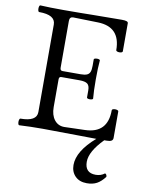

<svg xmlns="http://www.w3.org/2000/svg" viewBox="-98 -734 799 1056"><g transform="rotate(10 301.0 -206.5)"><path d="M515.1 3.4Q440.9 79.1 440.9 136.2Q440.9 198.7 501 198.7Q530.3 198.7 551.3 182.1Q561.5 186 561.5 199.7Q540 228 516.8 240.5Q493.7 252.9 460.9 252.9Q419.9 252.9 396 228.8Q372.1 204.6 372.1 166.5Q372.1 88.9 470.7 3.4L357.9 2Q232.9 0 170.4 0Q101.1 0 40 3.4Q36.6 3.4 34.7 -2Q32.7 -7.3 32.7 -14.6Q32.7 -22 34.7 -27.6Q36.6 -33.2 40 -33.7Q131.3 -33.7 131.3 -86.4V-575.2Q131.3 -628.9 40 -628.9Q36.6 -628.9 34.7 -634.3Q32.7 -639.6 32.7 -647Q32.7 -654.8 34.7 -660.4Q36.6 -666 40 -666Q92.3 -663.1 170.4 -663.1Q224.6 -663.1 265.1 -663.6Q305.7 -664.1 333 -664.6Q414.1 -666 495.6 -666Q514.2 -666 522.5 -662.8Q530.8 -659.7 530.8 -652.8V-496.1Q530.8 -491.7 525.4 -489.5Q520 -487.3 512.7 -487.3Q505.4 -487.3 499.8 -489.7Q494.1 -492.2 494.1 -496.1Q494.1 -626 368.2 -628.9L229.5 -632.3Q209.5 -632.3 209.5 -608.9V-347.7Q209.5 -331.5 223.1 -331.5H323.7Q346.7 -331.5 358.9 -336.7Q371.1 -341.8 376 -354Q380.9 -366.2 380.9 -388.7V-424.8Q380.9 -427.7 386.2 -429.7Q391.6 -431.6 398.4 -431.6Q405.3 -431.6 410.2 -429.7Q415 -427.7 415 -424.8Q411.1 -384.3 411.1 -318.4Q411.1 -252 415 -211.4Q415 -208.5 409.7 -206.5Q404.3 -204.6 397.5 -204.6Q390.6 -204.6 385.7 -206.5Q380.9 -208.5 380.9 -211.4V-251.5Q380.9 -278.3 367.9 -288.1Q355 -297.9 323.7 -297.9H221.7Q209.5 -297.9 209.5 -282.7V-127.9Q209.5 -83.5 230.2 -56.9Q251 -30.3 285.6 -30.3L400.4 -33.7Q526.9 -37.1 526.9 -166Q526.9 -170.4 532.2 -172.6Q537.6 -174.8 544.9 -174.8Q552.2 -174.8 557.9 -172.4Q563.5 -169.9 563.5 -166V-18.1Q563.5 -6.8 554.9 -1.7Q546.4 3.4 527.8 3.4Z"/></g></svg>

Font: JuniusX
Style: Regular
Weight: 400
Designer: Peter S. Baker
Foundry: Briery Creek Software
Version: Version 1.004